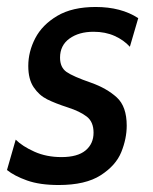

<svg xmlns="http://www.w3.org/2000/svg" viewBox="-30 -520 439 550"><path d="M-10 -33 15 -120Q34 -101 68.5 -85.5Q103 -70 146 -70Q192 -70 215 -89Q238 -108 238 -140Q238 -171 218.5 -186Q199 -201 165 -212Q128 -224 105 -235.5Q82 -247 66.5 -270Q51 -293 51 -331Q51 -372 71 -410.5Q91 -449 134 -474.5Q177 -500 244 -500Q317 -500 366 -468L342 -386Q325 -405 298.5 -417Q272 -429 238 -429Q196 -429 169 -409.5Q142 -390 142 -355Q142 -327 160.5 -314Q179 -301 231 -283Q276 -267 304.5 -241Q333 -215 333 -160Q333 -123 317.5 -84.5Q302 -46 258.5 -18Q215 10 138 10Q84 10 47.5 -3Q11 -16 -10 -33Z"/></svg>

Font: Cabin
Style: Italic
Weight: 400
Italic angle: -7°
Designer: Pablo Impallari
Foundry: Pablo Impallari. http://www.impallari.com Igino Marini. http://www.ikern.com
Version: Version 2.200